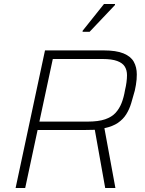

<svg xmlns="http://www.w3.org/2000/svg" viewBox="-20 -940 727 960"><path d="M58 0 205 -688H498Q561 -688 597.5 -673Q634 -658 649 -631Q664 -604 664 -568Q664 -556 663 -542.5Q662 -529 659.5 -515Q657 -501 654 -487Q645 -454 636 -424Q627 -394 611.5 -369Q596 -344 570 -326Q544 -308 502 -299L557 0H506L454 -291Q441 -291 428 -290.5Q415 -290 401 -290H168L106 0ZM177 -332H418Q472 -332 505.5 -343.5Q539 -355 558 -376Q577 -397 588 -425Q599 -453 605 -489Q610 -510 612.5 -529Q615 -548 615 -564Q615 -589 604 -607Q593 -625 566 -635Q539 -645 493 -645H244ZM393 -781V-786L500 -920H555V-915L428 -781Z"/></svg>

Font: Saira Thin ExtraLight
Style: Italic
Weight: 250
Italic angle: -12°
Version: Version 1.101